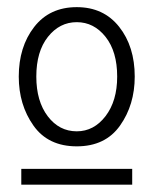

<svg xmlns="http://www.w3.org/2000/svg" viewBox="-20 -832 419 524"><path d="M79.1 -623Q79.1 -555.7 110.4 -514.6Q141.6 -473.6 189.5 -473.6Q236.3 -473.6 268.1 -515.1Q299.8 -556.6 299.8 -623Q299.8 -691.4 268.1 -731.4Q236.3 -771.5 189.5 -771.5Q142.6 -771.5 110.8 -731.4Q79.1 -691.4 79.1 -623ZM31.2 -623Q31.2 -704.1 73.2 -758.3Q115.2 -812.5 189.5 -812.5Q262.7 -812.5 305.2 -758.8Q347.7 -705.1 347.7 -623Q347.7 -545.9 307.6 -489.3Q267.6 -432.6 189.5 -432.6Q111.3 -432.6 71.3 -489.3Q31.2 -545.9 31.2 -623ZM38.1 -328.1V-371.1H340.8V-328.1Z"/></svg>

Font: Gothic A1 Light
Style: Regular
Weight: 300
Version: Version 2.50